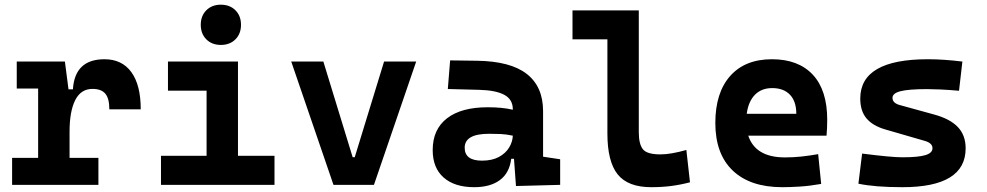

<svg xmlns="http://www.w3.org/2000/svg" viewBox="-20 -776 4142 806"><path d="M272 -222.7V-113.3H393.1V0H30.8V-113.3H140.1V-404.3H50.3V-517.6H252.4L267.6 -400.9H286.1Q293.9 -527.3 418.5 -527.3Q492.2 -527.3 531.5 -473.1Q570.8 -418.9 570.8 -316.9H439Q439 -362.8 422.1 -382.8Q405.3 -402.8 368.2 -402.8Q319.8 -402.8 295.9 -356Q272 -309.1 272 -222.7Z M655.8 0V-122.1H847.2V-395.5H685.1V-517.6H979V-122.1H1132.3V0ZM907.2 -587.4Q869.6 -587.4 846.2 -610.8Q822.8 -634.3 822.8 -671.9Q822.8 -709.5 846.2 -732.9Q869.6 -756.3 907.2 -756.3Q944.8 -756.3 968.3 -732.9Q991.7 -709.5 991.7 -671.9Q991.7 -634.3 968.3 -610.8Q944.8 -587.4 907.2 -587.4Z M1379.9 0 1202.6 -517.6H1337.4L1460.4 -116.2H1469.2L1592.3 -517.6H1727.1L1549.8 0Z M2146 4.9 2137.7 -109.4H2126Q2118.7 -49.8 2078.4 -20Q2038.1 9.8 1970.7 9.8Q1888.2 9.8 1842.3 -30.8Q1796.4 -71.3 1796.4 -146Q1796.4 -232.9 1856.4 -279.3Q1916.5 -325.7 2026.9 -325.7Q2059.1 -325.7 2084.2 -323.2Q2109.4 -320.8 2132.8 -315.4V-316.9Q2132.8 -358.4 2097.4 -377.7Q2062 -397 1992.2 -398.9L1859.9 -402.3L1869.6 -522.5L1982.4 -521Q2123 -519 2191.4 -465.6Q2259.8 -412.1 2259.8 -309.6V-118.2L2331.5 -107.4V0ZM2132.8 -206.5Q2104.5 -212.4 2081.5 -213.4Q2058.6 -214.4 2033.2 -214.4Q1930.7 -214.4 1930.7 -155.8Q1930.7 -101.6 2003.4 -101.6Q2045.4 -101.6 2074 -116.9Q2102.5 -132.3 2117.2 -156.5Q2131.8 -180.7 2132.8 -206.5Z M2713.9 9.8Q2616.2 9.8 2573 -43.9Q2529.8 -97.7 2529.8 -215.8V-610.8H2383.3V-732.4H2661.6V-220.7Q2661.6 -171.9 2678.5 -149.9Q2695.3 -127.9 2752.9 -127.9Q2795.9 -127.9 2861.3 -146.5L2876.5 -10.7Q2835 0 2796.4 4.9Q2757.8 9.8 2713.9 9.8Z M3263.7 9.8Q3129.4 9.8 3056.2 -59.8Q2982.9 -129.4 2982.9 -259.8Q2982.9 -386.7 3045.2 -457Q3107.4 -527.3 3220.7 -527.3Q3331.5 -527.3 3392.1 -462.4Q3452.6 -397.5 3452.6 -273.4Q3452.6 -238.3 3449.7 -206.5H3121.1Q3151.4 -115.2 3275.4 -115.2Q3310.5 -115.2 3344.7 -118.9Q3378.9 -122.6 3414.6 -128.9L3427.2 -3.9Q3377.4 4.9 3336.4 7.3Q3295.4 9.8 3263.7 9.8ZM3114.7 -298.3H3322.8Q3322.8 -350.6 3296.1 -378.4Q3269.5 -406.2 3221.7 -406.2Q3176.8 -406.2 3149.2 -378.2Q3121.6 -350.1 3114.7 -298.3Z M3768.6 9.8Q3652.3 9.8 3583.5 -4.9L3599.1 -131.3Q3660.6 -123.5 3702.6 -119.6Q3744.6 -115.7 3768.6 -115.7Q3835 -115.7 3864.7 -124.8Q3894.5 -133.8 3894.5 -153.8Q3894.5 -174.8 3863.8 -184.1L3695.3 -232.9Q3643.6 -248 3617.4 -279.1Q3591.3 -310.1 3591.3 -362.3Q3591.3 -527.3 3875 -527.3Q3908.2 -527.3 3944.1 -524.9Q3980 -522.5 4020 -517.6L4005.9 -395Q3961.4 -398.9 3928.2 -400.4Q3895 -401.9 3872.1 -401.9Q3795.4 -401.9 3761 -393.3Q3726.6 -384.8 3726.6 -365.2Q3726.6 -343.8 3755.9 -335.4L3900.9 -295.4Q3967.8 -277.3 4000.7 -242.9Q4033.7 -208.5 4033.7 -153.3Q4033.7 9.8 3768.6 9.8Z"/></svg>

Font: Cascadia Code NF
Style: Bold
Weight: 700
Monospace: yes
Designer: Aaron Bell
Foundry: Saja Typeworks
Version: Version 2404.023; ttfautohint (v1.8.4)